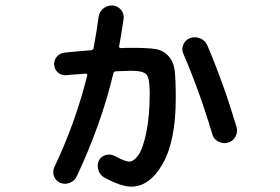

<svg xmlns="http://www.w3.org/2000/svg" viewBox="-20 -653 1040 712"><path d="M767.6 -154.3Q721.7 -309.6 660.2 -453.1Q652.3 -469.7 659.7 -487.3Q667 -504.9 684.6 -511.7Q703.1 -518.6 722.2 -510.7Q741.2 -502.9 749 -484.4Q808.6 -344.7 857.4 -181.6Q862.3 -163.1 853 -146Q843.8 -128.9 825.2 -124Q807.6 -119.1 790 -127.9Q772.5 -136.7 767.6 -154.3ZM181.6 -33.2Q260.7 -200.2 303.7 -374Q304.7 -377 302.2 -378.4Q299.8 -379.9 296.9 -379.9Q291 -378.9 265.6 -377.4Q240.2 -376 224.6 -374Q208 -373 195.3 -383.8Q182.6 -394.5 180.7 -412.1Q179.7 -429.7 190.9 -442.9Q202.1 -456.1 219.7 -458Q233.4 -459 267.1 -462.4Q300.8 -465.8 317.4 -466.8Q325.2 -466.8 327.1 -474.6Q339.8 -544.9 345.7 -590.8Q348.6 -610.4 363.8 -622.1Q378.9 -633.8 398.4 -632.8Q417 -630.9 428.7 -616.7Q440.4 -602.5 438.5 -584Q427.7 -510.7 421.9 -482.4Q419.9 -475.6 428.7 -474.6Q443.4 -475.6 467.8 -475.6Q527.3 -475.6 556.2 -471.2Q585 -466.8 604.5 -445.3Q624 -423.8 627.9 -390.6Q631.8 -357.4 631.8 -289.1Q631.8 -130.9 583.5 -45.9Q535.2 39.1 466.8 39.1Q428.7 39.1 366.2 4.9Q350.6 -3.9 344.7 -22.5Q338.9 -41 346.7 -57.6Q354.5 -73.2 372.1 -78.1Q389.6 -83 406.2 -74.2Q442.4 -54.7 458 -53.7Q476.6 -53.7 493.7 -78.6Q510.7 -103.5 522.9 -163.6Q535.2 -223.6 535.2 -308.6Q535.2 -363.3 522.9 -377Q510.7 -390.6 464.8 -390.6Q458 -390.6 410.2 -388.7Q402.3 -388.7 400.4 -380.9Q355.5 -192.4 264.6 1Q256.8 17.6 238.8 24.9Q220.7 32.2 203.6 24.9Q186.5 17.6 180.2 0.5Q173.8 -16.6 181.6 -33.2Z"/></svg>

Font: Rounded Mgen+ 2p medium
Style: Regular
Weight: 500
Designer: [Source Han Sans]
Ryoko NISHIZUKA  (kana & ideographs); Paul D. Hunt (Latin, Greek & Cyrillic); Wenlong ZHANG  (bopomofo
Version: Version 1.059.20150602